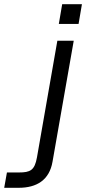

<svg xmlns="http://www.w3.org/2000/svg" viewBox="-147 -694 444 914"><path d="M-127 200H-58C28 200 88 163 103 76L204 -500H126L29 55C18 117 -3 127 -57 127H-114ZM133 -580H227L243 -674H149Z"/></svg>

Font: Uncut Sans
Style: Italic
Weight: 400
Italic angle: -10°
Designer: Kasper Nordkvist
Foundry: Uncut Type
Version: Version 1.111;FEAKit 1.0